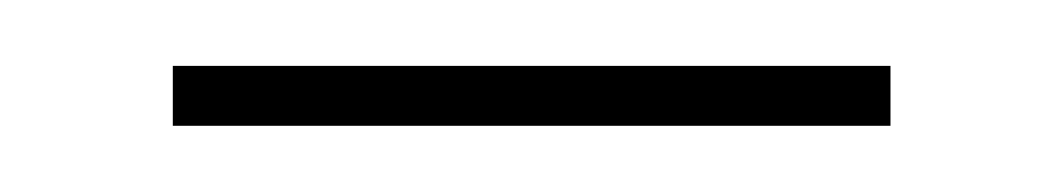

<svg xmlns="http://www.w3.org/2000/svg" viewBox="-20 -38 321 58"><path d="M32.2 -18.1H249V0H32.2Z"/></svg>

Font: Moniqa Narrow Heading
Style: Regular
Weight: 400
Width: 4
Designer: Rajesh Rajput
Foundry: Rajesh Rajput
Version: Version 1.000